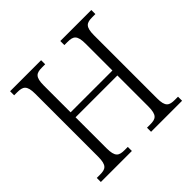

<svg xmlns="http://www.w3.org/2000/svg" viewBox="-176 -891 1068 1068"><g transform="rotate(-45 358.5 -357.0)"><path d="M39 0H283V-32H259C214 -32 194 -42 194 -111V-354H523V-111C523 -42 503 -32 458 -32H434V0H678V-32H654C609 -32 589 -42 589 -108V-603C589 -672 609 -682 654 -682H678V-714H434V-682H458C503 -682 523 -672 523 -603V-393H194V-604C194 -672 214 -682 259 -682H283V-714H39V-682H62C107 -682 128 -672 128 -605V-111C128 -42 108 -32 63 -32H39Z"/></g></svg>

Font: Noto Serif Georgian SemiCondensed Light
Style: Regular
Weight: 300
Width: 4
Designer: Monotype Design Team, Akaki Razmadze
Foundry: Google LLC
Version: Version 2.003